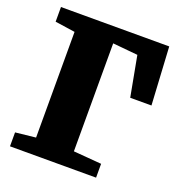

<svg xmlns="http://www.w3.org/2000/svg" viewBox="-134 -853 890 962"><g transform="rotate(20 311.0 -371.5)"><path d="M25.9 -74.2 133.8 -85.9V-649.4L27.3 -665V-743.2H604.5L622.1 -434.6H508.8L468.8 -648.9L335.4 -661.6V-85.9L484.9 -73.7V0H25.9Z"/></g></svg>

Font: Merriweather UltraBold
Style: Regular
Weight: 900
Designer: Eben Sorkin ( sorkintype@gmail.com )
Foundry: Eben Sorkin
Version: Version 1.570; ttfautohint (v1.3) -l 8 -r 32 -G 0 -x 0 -H 60